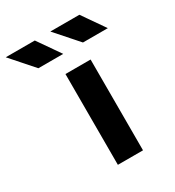

<svg xmlns="http://www.w3.org/2000/svg" viewBox="-337 -827 848 930"><g transform="rotate(-30 87.5 -361.5)"><path d="M47.9 0H188.5V-507.8H47.9ZM-51.7 -597.7 -162 -722.7H0.5L87.4 -597.7ZM197.8 -597.7 87.4 -722.7H249.9L336.8 -597.7Z"/></g></svg>

Font: Giphurs SC
Style: Regular
Weight: 400
Version: Version 0.920